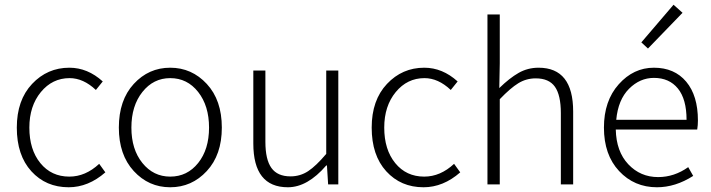

<svg xmlns="http://www.w3.org/2000/svg" viewBox="-20 -779 3005 811"><path d="M270 12Q174 12 112.5 -55.5Q51 -123 51 -240Q51 -356 115.5 -424.5Q180 -493 273 -493Q350 -493 414 -435L385 -399Q332 -449 274 -449Q201 -449 152.5 -390Q104 -331 104 -240Q104 -147 150.5 -90Q197 -33 273 -33Q341 -33 399 -87L425 -51Q353 12 270 12Z M482 -240Q482 -356 545 -424.5Q608 -493 699 -493Q790 -493 853.5 -424.5Q917 -356 917 -240Q917 -125 853.5 -56.5Q790 12 699 12Q608 12 545 -56.5Q482 -125 482 -240ZM699 -33Q771 -33 817 -90.5Q863 -148 863 -240Q863 -332 817 -390.5Q771 -449 699 -449Q628 -449 581.5 -390.5Q535 -332 535 -240Q535 -148 581.5 -90.5Q628 -33 699 -33Z M1196 12Q1050 12 1050 -173V-481H1101V-180Q1101 -105 1126.5 -69.5Q1152 -34 1207 -34Q1248 -34 1281.5 -56Q1315 -78 1358 -129V-481H1409V0H1366L1361 -80H1358Q1279 12 1196 12Z M1769 12Q1673 12 1611.5 -55.5Q1550 -123 1550 -240Q1550 -356 1614.5 -424.5Q1679 -493 1772 -493Q1849 -493 1913 -435L1884 -399Q1831 -449 1773 -449Q1700 -449 1651.5 -390Q1603 -331 1603 -240Q1603 -147 1649.5 -90Q1696 -33 1772 -33Q1840 -33 1898 -87L1924 -51Q1852 12 1769 12Z M2039 0V-718H2091V-512L2089 -407Q2132 -449 2170.5 -471Q2209 -493 2255 -493Q2401 -493 2401 -308V0H2349V-301Q2349 -377 2324 -412.5Q2299 -448 2243 -448Q2203 -448 2169.5 -427.5Q2136 -407 2091 -360V0Z M2863 -725 2717 -574 2689 -600 2825 -759ZM2928 -270Q2928 -250 2925 -232H2581Q2583 -139 2634 -85Q2685 -31 2760 -31Q2828 -31 2887 -73L2908 -36Q2833 12 2755 12Q2659 12 2595 -56.5Q2531 -125 2531 -240Q2531 -353 2593.5 -423Q2656 -493 2742 -493Q2829 -493 2878.5 -434Q2928 -375 2928 -270ZM2583 -273H2880Q2880 -360 2843.5 -405Q2807 -450 2742 -450Q2683 -450 2637 -404Q2591 -358 2583 -273Z"/></svg>

Font: Assistant Light
Style: Regular
Weight: 300
Designer: Hebrew By Ben Nathan, Latin by Paul Hunt
Version: Version 2.001;PS 002.001;hotconv 1.0.88;makeotf.lib2.5.64775